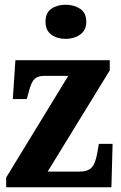

<svg xmlns="http://www.w3.org/2000/svg" viewBox="-20 -790 511 810"><path d="M6 0V-41L268 -470H167Q139 -470 125 -456Q111 -442 101 -401L93 -372H34L45 -536H443V-493L181 -66H315Q350 -66 366.5 -83Q383 -100 391 -148L397 -183H455L450 0ZM257 -626Q221 -626 196.5 -644Q172 -662 172 -698Q172 -736 196.5 -753Q221 -770 257 -770Q292 -770 318 -753Q344 -736 344 -698Q344 -662 318 -644Q292 -626 257 -626Z"/></svg>

Font: Noto Serif Tamil Condensed ExtraBold
Style: Italic
Weight: 800
Width: 3
Italic angle: -12°
Designer: Indian Type Foundry, Tom Grace, and the Monotype Design Team
Foundry: Monotype Imaging Inc.
Version: Version 2.003; ttfautohint (v1.8.4.7-5d5b)